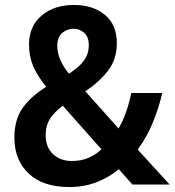

<svg xmlns="http://www.w3.org/2000/svg" viewBox="-20 -744 704 774"><path d="M278 -724Q355 -724 403 -684Q451 -644 451 -570Q451 -505 415.5 -459Q380 -413 324 -376L458 -226Q476 -257 488.5 -293Q501 -329 509 -369H634Q622 -315 598 -254.5Q574 -194 535 -141L664 0H514L459 -62Q418 -28 368 -9Q318 10 259 10Q153 10 95.5 -44.5Q38 -99 38 -189Q38 -262 71 -308.5Q104 -355 166 -394Q130 -439 113.5 -478Q97 -517 97 -565Q97 -638 147.5 -681Q198 -724 278 -724ZM277 -628Q251 -628 231 -611.5Q211 -595 211 -559Q211 -531 223 -503Q235 -475 258 -447Q299 -473 318.5 -500Q338 -527 338 -562Q338 -595 319.5 -611.5Q301 -628 277 -628ZM233 -318Q200 -293 182 -265.5Q164 -238 164 -199Q164 -151 193.5 -123Q223 -95 270 -95Q306 -95 335 -107Q364 -119 389 -142Z"/></svg>

Font: Noto Sans Gurmukhi UI SemiCondensed SemiBold
Style: Regular
Weight: 600
Width: 4
Designer: Jelle Bosma - Monotype Design Team
Foundry: Monotype Imaging Inc.
Version: Version 2.004; ttfautohint (v1.8.4.7-5d5b)